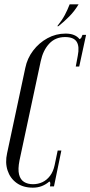

<svg xmlns="http://www.w3.org/2000/svg" viewBox="-20 -860 417 886"><path d="M249.4 -739H244.1Q266.5 -767.1 278.9 -790.4Q291.4 -813.8 301.4 -839.9H342.6Q323.6 -808.2 300 -784.4Q276.4 -760.5 249.4 -739ZM131.6 6Q86.8 6 56.8 -15.6Q26.8 -37.2 14.9 -73.6Q3 -109.9 12.8 -153.1L96.8 -546.8Q105.6 -590.6 132.8 -626.4Q159.9 -662.2 198.9 -683.6Q237.9 -705 282.6 -705Q306 -705 321.9 -698.2Q337.9 -691.4 347.1 -679.2Q353 -681.9 355.2 -686Q357.5 -690.1 360.6 -699H377.2L345.6 -552.9H329.6L338.9 -602.6Q347.5 -645.6 333.8 -667.3Q320.1 -689 280.4 -689Q235.4 -689 207 -658.4Q178.6 -627.8 167.9 -577.5L70 -119.8Q61.9 -78.6 68 -54.8Q74.1 -31 91 -20.5Q107.9 -10 132.2 -10Q155.4 -10 175.7 -19.4Q196 -28.9 210.9 -48.6Q225.8 -68.2 232.1 -97.9L246.2 -165.5H263.2L229.1 0H210.6Q212 -7.8 212.2 -13.7Q212.4 -19.6 207.8 -22.5Q192.2 -8.9 173.2 -1.4Q154.2 6 131.6 6Z"/></svg>

Font: Emberly Black
Style: Italic
Weight: 900
Italic angle: -12°
Designer: Rajesh Rajput
Foundry: Rajesh Rajput
Version: Version 1.000